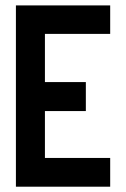

<svg xmlns="http://www.w3.org/2000/svg" viewBox="-20 -704 474 724"><path d="M40 0V-683.6H395.5V-576.2H149.4V-394.5H303.7V-285.2H149.4V-108.4H395.5V0Z"/></svg>

Font: Post No Bills Jaffna
Style: Bold
Weight: 700
Designer: Kosala Senevirathne, Siva Puranthara, Lasantha Premarathna, Tharique Azeez
Foundry: Mooniak
Version: Version 1.220 ; ttfautohint (v1.6)